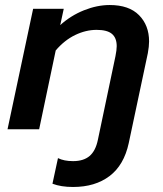

<svg xmlns="http://www.w3.org/2000/svg" viewBox="-20 -515 650 765"><path d="M189 217 211 115Q235 127 271 127Q313 127 337 106.5Q361 86 370 42L440 -291Q445 -316 445 -331Q445 -364 426 -380Q407 -396 365 -396Q322 -396 279.5 -375.5Q237 -355 202 -314L136 0H10L112 -480H234L220 -415Q262 -453 314.5 -474Q367 -495 417 -495Q494 -495 534 -454.5Q574 -414 574 -350Q574 -330 569 -303L493 55Q474 143 416.5 186.5Q359 230 271 230Q223 230 189 217Z"/></svg>

Font: Prompt Medium
Style: Italic
Weight: 500
Italic angle: -12°
Designer: Katatrad Team
Foundry: CadsonDemak
Version: Version 1.001